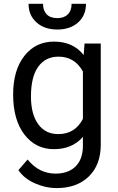

<svg xmlns="http://www.w3.org/2000/svg" viewBox="-20 -750 601 978"><path d="M46.9 -268.6Q46.9 -392.1 104 -465.1Q161.1 -538.1 255.4 -538.1Q352.1 -538.1 406.2 -469.7L410.6 -528.3H493.2V-12.7Q493.2 89.8 432.4 148.9Q371.6 208 269 208Q211.9 208 157.2 183.6Q102.5 159.2 73.7 116.7L120.6 62.5Q178.7 134.3 262.7 134.3Q328.6 134.3 365.5 97.2Q402.3 60.1 402.3 -7.3V-52.7Q348.1 9.8 254.4 9.8Q161.6 9.8 104.2 -64.9Q46.9 -139.6 46.9 -268.6ZM137.7 -258.3Q137.7 -168.9 174.3 -117.9Q210.9 -66.9 276.9 -66.9Q362.3 -66.9 402.3 -144.5V-385.7Q360.8 -461.4 277.8 -461.4Q211.9 -461.4 174.8 -410.2Q137.7 -358.9 137.7 -258.3ZM418 -730.5Q418 -671.4 377.7 -635.5Q337.4 -599.6 272 -599.6Q206.5 -599.6 166 -635.7Q125.5 -671.9 125.5 -730.5H199.2Q199.2 -696.3 217.8 -677Q236.3 -657.7 272 -657.7Q306.2 -657.7 325.4 -676.8Q344.7 -695.8 344.7 -730.5Z"/></svg>

Font: Noboto
Style: Regular
Weight: 400
Designer: Google
Version: Version 2.001101; 2014